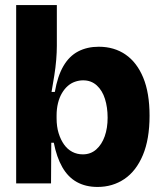

<svg xmlns="http://www.w3.org/2000/svg" viewBox="-20 -726 637 760"><path d="M366 14Q319 14 284 -5.5Q249 -25 226.5 -64.5Q204 -104 193 -161H183L182 0H44V-207V-706H205V-545Q205 -519 202.5 -489Q200 -459 195 -427.5Q190 -396 184 -362H197Q208 -425 231 -464.5Q254 -504 289.5 -522.5Q325 -541 371 -541Q432 -541 477 -510Q522 -479 547 -418.5Q572 -358 572 -268Q572 -175 545.5 -112Q519 -49 472.5 -17.5Q426 14 366 14ZM308 -115Q339 -115 361 -134.5Q383 -154 394.5 -186.5Q406 -219 406 -260Q406 -301 395.5 -334.5Q385 -368 363 -388Q341 -408 309 -408Q293 -408 277 -402.5Q261 -397 248 -385.5Q235 -374 225 -357Q215 -340 209.5 -317.5Q204 -295 204 -269V-258Q204 -225 212 -199Q220 -173 233.5 -154Q247 -135 266 -125Q285 -115 308 -115Z"/></svg>

Font: Bricolage Grotesque 72pt ExtraBold
Style: Regular
Weight: 800
Designer: Mathieu Triay
Foundry: Atelier Triay
Version: Version 1.001;gftools[0.9.33.dev8+g029e19f]